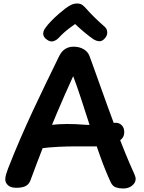

<svg xmlns="http://www.w3.org/2000/svg" viewBox="-20 -1055 820 1094"><path d="M156 -34Q148 -8 129 3.5Q110 15 73 15Q41 15 25.5 0.5Q10 -14 10 -32Q10 -46 14.5 -61Q19 -76 26 -95Q60 -182 96 -265Q132 -348 169 -427.5Q206 -507 243.5 -584Q281 -661 317 -735Q331 -763 351.5 -776Q372 -789 399 -789Q432 -789 456 -775Q480 -761 489 -738Q493 -728 508 -686.5Q523 -645 545 -583Q567 -521 593 -449.5Q619 -378 645.5 -307Q672 -236 696.5 -176.5Q721 -117 738 -80Q743 -70 748 -57Q753 -44 753 -36Q753 -14 733 2.5Q713 19 681 19Q660 19 641.5 13Q623 7 612 -14Q580 -83 550.5 -165.5Q521 -248 494 -332Q467 -416 442.5 -491Q418 -566 397 -621Q348 -514 305 -412.5Q262 -311 225 -216Q188 -121 156 -34ZM159 -274Q159 -294 170.5 -306.5Q182 -319 197.5 -326Q213 -333 224 -335Q246 -340 279.5 -344Q313 -348 359.5 -348.5Q406 -349 467 -344Q479 -343 502 -344Q525 -345 550.5 -347Q576 -349 598 -351.5Q620 -354 631 -355Q656 -358 672 -343Q688 -328 688 -302Q688 -277 671.5 -261.5Q655 -246 628.5 -237Q602 -228 574.5 -224.5Q547 -221 526 -221Q469 -221 416.5 -221Q364 -221 313 -218.5Q262 -216 206 -209Q191 -208 175 -228.5Q159 -249 159 -274ZM314 -839Q301 -825 283.5 -820Q266 -815 246 -830Q228 -843 226.5 -859Q225 -875 235 -891Q250 -913 271.5 -935Q293 -957 315.5 -976.5Q338 -996 354 -1008Q372 -1021 387 -1028Q402 -1035 419 -1035Q438 -1035 449.5 -1026.5Q461 -1018 471 -1006Q492 -982 517.5 -957Q543 -932 577 -902Q590 -891 591 -871.5Q592 -852 576 -835Q561 -819 545.5 -820Q530 -821 513 -831Q488 -848 459 -872.5Q430 -897 408 -918Q392 -907 375.5 -894.5Q359 -882 344 -868.5Q329 -855 314 -839Z"/></svg>

Font: Playpen Sans SemiBold
Style: Regular
Weight: 600
Designer: Laura Meseguer, Veronika Burian, José Scaglione
Foundry: TypeTogether
Version: Version 1.001